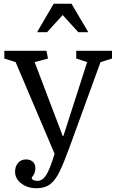

<svg xmlns="http://www.w3.org/2000/svg" viewBox="-20 -810 630 1020"><path d="M514 -480 348 -24Q320 53 297 100.5Q274 148 246 169Q218 190 174 190Q127 190 93.5 165Q60 140 60 102Q60 74 76 55.5Q92 37 118 37Q141 37 154.5 49.5Q168 62 168 84Q168 98 162.5 111Q157 124 148 134Q150 144 160 147.5Q170 151 177 151Q191 151 203 144Q215 137 228.5 114.5Q242 92 258 44L270 7L63 -480L3 -499V-540H227L235 -499L164 -480L313 -88H317L443 -480L385 -499V-540H575V-499ZM449 -639 360 -790H265L177 -639H230L313 -730L396 -639Z"/></svg>

Font: Domine
Style: Regular
Weight: 400
Designer: Pablo Impallari, Rodrigo Fuenzalida, Brenda Gallo
Foundry: Pablo Impallari, Rodrigo Fuenzalida, Brenda Gallo
Version: Version 2.000